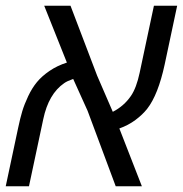

<svg xmlns="http://www.w3.org/2000/svg" viewBox="-42 -650 638 670"><path d="M576.2 -629.9 532.7 -425.3Q509.8 -319.3 471.7 -270.5Q455.6 -250 430.7 -231.4Q405.8 -212.9 374.5 -201.7L453.1 0H361.8L263.7 -263.2L213.4 -374.5Q192.4 -367.2 182.1 -359.9Q127.4 -322.3 108.9 -233.9L59.1 0H-22L21.5 -204.6Q28.3 -236.8 35.6 -261.5Q43 -286.1 56.4 -314.5Q69.8 -342.8 86.9 -363.5Q104 -384.3 130.9 -402.6Q157.7 -420.9 191.4 -431.6L112.3 -629.9H204.1L296.9 -386.2L351.6 -259.8Q390.6 -279.8 415 -315.4Q434.1 -343.3 445.3 -396L495.1 -629.9Z"/></svg>

Font: Open Sans Hebrew
Style: Italic
Weight: 400
Italic angle: -12°
Foundry: Ascender Corporation, Yanek Iontef
Version: Version 2.001;PS 002.001;hotconv 1.0.70;makeotf.lib2.5.58329